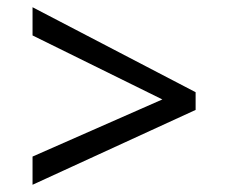

<svg xmlns="http://www.w3.org/2000/svg" viewBox="-20 -588 632 531"><path d="M70 -155 429 -313 70 -490V-568L521 -333V-284L70 -77Z"/></svg>

Font: sinhala15
Style: Book
Weight: 400
Designer: Jelle Bosma - Monotype Design Team
Foundry: Monotype Imaging Inc.
Version: Version 2.003